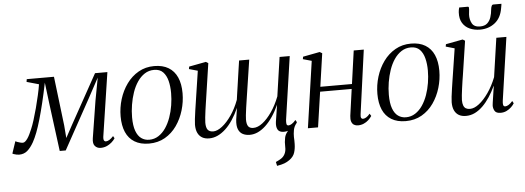

<svg xmlns="http://www.w3.org/2000/svg" viewBox="-91 -921 3664 1339"><g transform="rotate(-5 1741.0 -252.0)"><path d="M584 10.5Q560.5 10.5 544.8 -6.2Q529 -23 535 -61L576.5 -321.5L606 -479.5L529.5 -338L339.5 7H297.5L254 -326.5L235.5 -476.5Q220 -400.5 204.8 -337.8Q189.5 -275 175 -224.5Q160.5 -174 145.8 -135.5Q131 -97 116 -70Q95.5 -33.5 71.8 -12.8Q48 8 13 8Q5 8 -5.2 5.8Q-15.5 3.5 -23.5 0.8Q-31.5 -2 -33 -4L-5 -87.5Q-2.5 -85.5 7 -82Q16.5 -78.5 27.8 -75.5Q39 -72.5 46.5 -72.5Q55 -72.5 63.5 -79.8Q72 -87 80.5 -99.5Q89 -112 96.8 -128.5Q104.5 -145 112 -162.5Q122 -185.5 134 -223.2Q146 -261 157.8 -305.5Q169.5 -350 179.2 -393Q189 -436 194 -469L109 -493L112 -512H302.5L344 -167.5L351 -79L399 -167.5L590 -512H676.5L609 -66.5Q607.5 -55.5 608.5 -47.8Q609.5 -40 613.8 -35.8Q618 -31.5 624.5 -31.5Q635 -31.5 648.5 -39.2Q662 -47 677 -64L686 -48Q676.5 -33 661.2 -19.8Q646 -6.5 626.5 2Q607 10.5 584 10.5Z M1005 -525.5Q1064.5 -525.5 1104.8 -501.2Q1145 -477 1165.5 -431.2Q1186 -385.5 1186 -320Q1186 -259.5 1168.5 -200.8Q1151 -142 1117.5 -94.2Q1084 -46.5 1035 -18.2Q986 10 923 10Q863 10 822.2 -14.8Q781.5 -39.5 761.5 -85.5Q741.5 -131.5 741.5 -196Q741.5 -257 759.5 -315.8Q777.5 -374.5 811.8 -422Q846 -469.5 895 -497.5Q944 -525.5 1005 -525.5ZM1002 -499Q965 -499 935.8 -480Q906.5 -461 884.8 -428.8Q863 -396.5 849 -355.8Q835 -315 827.8 -270.5Q820.5 -226 820.5 -183Q820.5 -124 834 -87.2Q847.5 -50.5 871.5 -33.5Q895.5 -16.5 926.5 -16.5Q962.5 -16.5 991.8 -35.5Q1021 -54.5 1042.5 -86.2Q1064 -118 1078.2 -158.2Q1092.5 -198.5 1099.5 -242.2Q1106.5 -286 1106.5 -328Q1106.5 -375 1096.8 -413.5Q1087 -452 1064.5 -475.5Q1042 -499 1002 -499Z M1798.5 242.5 1792.5 215Q1815 205 1830.2 195.2Q1845.5 185.5 1855 169Q1868 147 1866.5 114.5Q1865 82 1871.5 51.5Q1876 30.5 1890 13Q1904 -4.5 1912 -15.5L1960 -43Q1942 -22 1937.2 4.5Q1932.5 31 1933 52.5Q1933.5 64.5 1934 76.8Q1934.5 89 1934 100.5Q1933.5 134 1924.5 162Q1915.5 190 1886.5 210.5Q1870.5 222 1851.2 229.5Q1832 237 1798.5 242.5ZM1347.5 -274Q1345.5 -260 1341.8 -236Q1338 -212 1334.5 -185.8Q1331 -159.5 1328.5 -136.5Q1326 -113.5 1326 -101.5Q1326 -66 1338.2 -50.8Q1350.5 -35.5 1376.5 -35.5Q1404.5 -35.5 1438.8 -62Q1473 -88.5 1505 -135Q1537 -181.5 1559 -241Q1562.5 -264.5 1565.8 -289Q1569 -313.5 1573 -337.5Q1577.5 -367 1581.5 -396.5Q1585.5 -426 1590 -455Q1594.5 -484 1598.5 -512.5H1669.5Q1657 -431 1647.5 -368Q1638 -305 1630.8 -258.5Q1623.5 -212 1619 -179.8Q1614.5 -147.5 1612.5 -127.8Q1610.5 -108 1610.5 -98Q1610.5 -66 1621 -50.8Q1631.5 -35.5 1657.5 -35.5Q1688 -35.5 1721.5 -61.2Q1755 -87 1786.8 -132.8Q1818.5 -178.5 1842.5 -240L1882 -512.5H1953L1889 -72.5Q1887 -54.5 1889 -43Q1891 -31.5 1903 -31.5Q1913 -31.5 1926.2 -39.8Q1939.5 -48 1953.5 -65L1963 -48.5Q1955.5 -36 1941.5 -22.2Q1927.5 -8.5 1908.5 0.8Q1889.5 10 1866.5 10Q1834.5 10 1823.5 -10Q1812.5 -30 1817 -63.5L1835.5 -182.5Q1814.5 -136 1790 -100Q1765.5 -64 1739 -39.5Q1712.5 -15 1684.8 -2.2Q1657 10.5 1628.5 10.5Q1600 10.5 1579 -0.5Q1558 -11.5 1548 -36.2Q1538 -61 1542.5 -103L1555 -185Q1534.5 -139 1510.5 -102.8Q1486.5 -66.5 1459.2 -41.2Q1432 -16 1403.2 -2.8Q1374.5 10.5 1344 10.5Q1315 10.5 1294.8 -1.2Q1274.5 -13 1263.8 -35.8Q1253 -58.5 1253 -93Q1253 -105 1256 -132.2Q1259 -159.5 1263.8 -191.2Q1268.5 -223 1272.5 -248.5Q1276.5 -274 1277.5 -282L1305.5 -466.5L1245 -483.5L1248 -500.5L1367 -523L1383 -513Z M2410 -65Q2407.5 -46.5 2411.8 -39.2Q2416 -32 2423.5 -32Q2433.5 -32 2446 -39Q2458.5 -46 2473 -63.5L2483 -47Q2473.5 -32.5 2459.2 -19.2Q2445 -6 2426.2 2.2Q2407.5 10.5 2385.5 10.5Q2369.5 10.5 2357.5 3.2Q2345.5 -4 2340 -19.8Q2334.5 -35.5 2337.5 -60L2363.5 -246.5H2142.5L2106.5 0H2035.5L2103 -466L2042.5 -483L2045.5 -500L2163.5 -522.5L2180.5 -512.5L2147 -280.5H2368.5L2401 -512.5H2471.5Z M2802.5 -525.5Q2862 -525.5 2902.2 -501.2Q2942.5 -477 2963 -431.2Q2983.5 -385.5 2983.5 -320Q2983.5 -259.5 2966 -200.8Q2948.5 -142 2915 -94.2Q2881.5 -46.5 2832.5 -18.2Q2783.5 10 2720.5 10Q2660.5 10 2619.8 -14.8Q2579 -39.5 2559 -85.5Q2539 -131.5 2539 -196Q2539 -257 2557 -315.8Q2575 -374.5 2609.2 -422Q2643.5 -469.5 2692.5 -497.5Q2741.5 -525.5 2802.5 -525.5ZM2799.5 -499Q2762.5 -499 2733.2 -480Q2704 -461 2682.2 -428.8Q2660.5 -396.5 2646.5 -355.8Q2632.5 -315 2625.2 -270.5Q2618 -226 2618 -183Q2618 -124 2631.5 -87.2Q2645 -50.5 2669 -33.5Q2693 -16.5 2724 -16.5Q2760 -16.5 2789.2 -35.5Q2818.5 -54.5 2840 -86.2Q2861.5 -118 2875.8 -158.2Q2890 -198.5 2897 -242.2Q2904 -286 2904 -328Q2904 -375 2894.2 -413.5Q2884.5 -452 2862 -475.5Q2839.5 -499 2799.5 -499Z M3141.5 10.5Q3112 10.5 3091.8 -1.2Q3071.5 -13 3060.8 -35.8Q3050 -58.5 3050 -93Q3050 -105 3053 -131.8Q3056 -158.5 3060.8 -189.8Q3065.5 -221 3069.5 -247Q3073.5 -273 3075 -282L3103.5 -466L3042.5 -483.5L3045.5 -500L3164.5 -522.5L3180.5 -512.5L3144.5 -274Q3142 -259 3138.2 -234.8Q3134.5 -210.5 3131 -184.5Q3127.5 -158.5 3125 -136Q3122.5 -113.5 3122.5 -101.5Q3122.5 -78.5 3128.2 -63.8Q3134 -49 3145.2 -42.5Q3156.5 -36 3174 -36Q3203.5 -36 3237.2 -62Q3271 -88 3303.5 -134.5Q3336 -181 3360 -242L3399.5 -514H3470L3406 -72.5Q3403.5 -54.5 3406 -43.2Q3408.5 -32 3420.5 -32Q3430.5 -32 3443.8 -40Q3457 -48 3471.5 -65L3480.5 -48.5Q3473.5 -36 3459.2 -22.2Q3445 -8.5 3426 0.8Q3407 10 3384 10Q3352.5 10 3342.2 -8.5Q3332 -27 3333 -46.5Q3333 -50 3335.2 -65.8Q3337.5 -81.5 3340.8 -103.2Q3344 -125 3347.2 -146Q3350.5 -167 3352.5 -181H3351.5Q3332.5 -140.5 3309.8 -105.8Q3287 -71 3260.8 -45Q3234.5 -19 3204.8 -4.2Q3175 10.5 3141.5 10.5ZM3220.5 -747Q3226.5 -747 3227.5 -741Q3228.5 -735 3227.5 -726.5Q3227 -719 3225.8 -709Q3224.5 -699 3224 -691.5Q3222.5 -657 3237.5 -629.8Q3252.5 -602.5 3294 -602.5Q3326 -602.5 3344 -618.5Q3362 -634.5 3370.2 -660Q3378.5 -685.5 3381 -715Q3382 -726.5 3386.2 -736.8Q3390.5 -747 3398.5 -747H3455.5Q3455 -743.5 3454.5 -737.8Q3454 -732 3450.5 -715.5Q3439.5 -649 3396 -614.8Q3352.5 -580.5 3292 -580.5Q3252.5 -580.5 3220.2 -594.8Q3188 -609 3169.8 -638.5Q3151.5 -668 3154 -714Q3154.5 -722 3156 -730.8Q3157.5 -739.5 3160 -747Z"/></g></svg>

Font: Merriweather 120pt Light
Style: Italic
Weight: 300
Italic angle: -7.8°
Version: Version 2.101